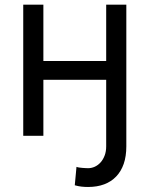

<svg xmlns="http://www.w3.org/2000/svg" viewBox="-20 -565 622 799"><path d="M160.5 -311.1H421.9V-545.5H505.7V44Q505.7 85.2 494.9 116.7Q484 148.1 463.4 169.6Q442.8 191.1 413.4 202.1Q383.9 213.1 346.6 213.1Q331.7 213.1 318.9 211.6Q306.1 210.2 291.2 206L298.3 129.3Q302.2 131 308.9 132.1Q315.7 133.2 323 133.7Q330.3 134.2 336.8 134.6Q343.4 134.9 346.6 134.9Q361.2 134.9 374.6 128.7Q388.1 122.5 398.6 110.8Q409.1 99.1 415.5 82.2Q421.9 65.3 421.9 44V-233H160.5V0H76.7V-545.5H160.5Z"/></svg>

Font: Fast_Sans-Dotted
Style: Regular
Weight: 400
Version: Version 3.018